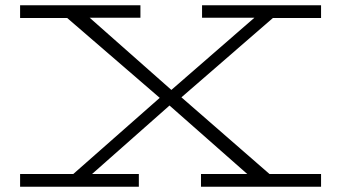

<svg xmlns="http://www.w3.org/2000/svg" viewBox="-20 -706 1291 726"><path d="M666 -338 999 -48H1194V0H740V-48H915L621 -307L328 -48H505V0H56V-48H257L584 -336L234 -638H56V-686H511V-639H319L628 -366L942 -639H744V-686H1194V-638H1012Z"/></svg>

Font: BioRhyme Expanded Light
Style: Regular
Weight: 300
Width: 7
Designer: Aoife Mooney
Foundry: Aoife Mooney Type
Version: Version 1.001